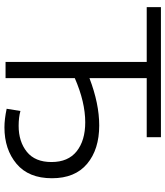

<svg xmlns="http://www.w3.org/2000/svg" viewBox="40 -780 745 865"><g transform="rotate(90 412.5 -347.5)"><path d="M545 -422Q653 -422 718 -367.5Q783 -313 783 -209Q783 -104 718 -49.5Q653 5 554 5Q517 5 470 -5L480 -67Q509 -59 547 -59Q618 -59 664 -96Q710 -133 710 -207Q710 -282 661.5 -320.5Q613 -359 531 -359Q440 -359 332 -312V0H259V-636H12V-700H598V-636H332V-378Q447 -422 545 -422Z"/></g></svg>

Font: CMG Sans
Style: Regular
Weight: 400
Designer: Julieta Ulanovsky
Foundry: Julieta Ulanovsky
Version: Version 7.200